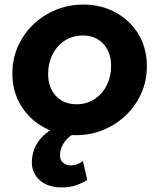

<svg xmlns="http://www.w3.org/2000/svg" viewBox="-20 -578 695 838"><path d="M312 12Q234 12 171 -22.5Q108 -57 71 -118Q34 -179 34 -257Q34 -320 58 -375Q82 -430 125 -471Q168 -512 224 -535Q280 -558 344 -558Q422 -558 485 -523.5Q548 -489 584.5 -428.5Q621 -368 621 -289Q621 -226 597 -171.5Q573 -117 530 -75.5Q487 -34 431 -11Q375 12 312 12ZM314 -123Q359 -123 393 -145.5Q427 -168 446 -206Q465 -244 465 -291Q465 -349 431.5 -386Q398 -423 342 -423Q297 -423 262.5 -400.5Q228 -378 209 -340Q190 -302 190 -255Q190 -197 223.5 -160Q257 -123 314 -123ZM250 240Q189 240 154 209Q119 178 119 131Q119 63 169 14.5Q219 -34 301 -45H330L323 0Q289 7 265.5 36.5Q242 66 242 100Q242 122 256.5 133Q271 144 287 144Q303 144 315.5 139.5Q328 135 342 125L361 208Q337 222 311 231Q285 240 250 240Z"/></svg>

Font: Plus Jakarta Sans ExtraBold
Style: Italic
Weight: 800
Italic angle: -8°
Designer: Gumpita Rahayu
Foundry: Tokotype
Version: Version 2.071; ttfautohint (v1.8.4.7-5d5b);gftools[0.9.29]